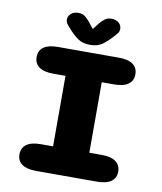

<svg xmlns="http://www.w3.org/2000/svg" viewBox="-88 -873 795 944"><g transform="rotate(10 309.5 -401.0)"><path d="M157 0Q110 0 86 -17.2Q62 -34.5 62 -66.5Q62 -99 86 -116.2Q110 -133.5 157 -133.5H218V-485.5H157Q110 -485.5 86 -502.8Q62 -520 62 -552.5Q62 -585 86 -602Q110 -619 157 -619H460Q507.5 -619 531.2 -602Q555 -585 555 -552.5Q555 -520 531.2 -502.8Q507.5 -485.5 460 -485.5H399V-133.5H460Q507.5 -133.5 531.2 -116.2Q555 -99 555 -66.5Q555 -34.5 531.2 -17.2Q507.5 0 460 0ZM431 -731.5 420.5 -719.5Q393.5 -689 370 -672.8Q346.5 -656.5 310 -656.5Q273.5 -656.5 249.5 -672.8Q225.5 -689 199 -719.5L188.5 -731.5Q176.5 -745 176.5 -758.5Q176.5 -777.5 190.8 -789.5Q205 -801.5 228 -801.5Q247 -801.5 260.2 -791.5Q273.5 -781.5 285 -767L310 -735.5L334.5 -767Q345.5 -780.5 359 -791Q372.5 -801.5 391.5 -801.5Q414.5 -801.5 428.8 -789.5Q443 -777.5 443 -758.5Q443 -752.5 440.5 -745.5Q438 -738.5 431 -731.5Z"/></g></svg>

Font: Sono Monospace ExtraBold
Style: Regular
Weight: 800
Version: Version 2.112